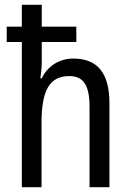

<svg xmlns="http://www.w3.org/2000/svg" viewBox="-20 -780 545 800"><path d="M154 -760H71V-669H8V-605H71V0H153V-268C153 -403 186 -463 269 -463C328 -463 353 -424 353 -336V0H436V-349C436 -474 388 -536 285 -536C229 -536 179 -506 154 -454H148C152 -477 154 -502 154 -525V-605H298V-669H154Z"/></svg>

Font: Noto Sans Sinhala UI Condensed
Style: Regular
Weight: 400
Width: 3
Designer: Jelle Bosma - Monotype Design Team
Foundry: Monotype Imaging Inc.
Version: Version 2.006